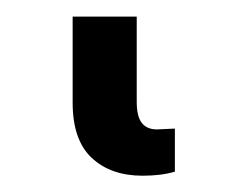

<svg xmlns="http://www.w3.org/2000/svg" viewBox="-20 23 298 231"><path d="M67.4 146.5V43H144.5V145.5Q144.5 163.1 150.6 170.9Q156.7 178.7 168.9 178.7L190.4 177.7V229.5Q174.3 234.4 151.4 234.4Q113.3 234.4 90.3 212.9Q67.4 191.4 67.4 146.5Z"/></svg>

Font: Pretendard Medium
Style: Regular
Weight: 500
Designer: Base glyphs from Inter by Rasmus Andersson; Hangeul glyphs from Noto Sans CJK(Source Han Sans) by Jang Soo-young and Kan
Foundry: Kil Hyung-jin
Version: Version 1.309